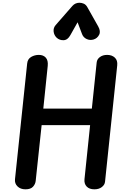

<svg xmlns="http://www.w3.org/2000/svg" viewBox="-20 -1414 940 1434"><path d="M170 0Q133 0 110.8 -21.8Q88.5 -43.5 92 -75.5L183 -940.5Q186.5 -973.5 212.8 -988.8Q239 -1004 270 -1004Q303.5 -1004 322 -983.5Q340.5 -963 336.5 -922L303.5 -603H666L702 -947Q704.5 -972 726.2 -988Q748 -1004 780 -1004Q816 -1004 837.8 -983.5Q859.5 -963 855.5 -926L764.5 -57Q762.5 -34 740.8 -17Q719 0 685 0Q647 0 627.2 -21Q607.5 -42 611 -75.5L653 -479.5H291L246.5 -62.5Q244 -39 226.5 -19.5Q209 0 170 0ZM679 -1119Q652 -1111 627.2 -1122.5Q602.5 -1134 593 -1159L559.5 -1247.5L505.5 -1151.5Q485.5 -1115 455.5 -1113.8Q425.5 -1112.5 404 -1131.5Q383.5 -1151 380.5 -1178.5Q377.5 -1206 396 -1227L520.5 -1369.5Q531.5 -1382 545.2 -1387.8Q559 -1393.5 573 -1393.5Q590 -1393.5 605.8 -1386.5Q621.5 -1379.5 632 -1361L713.5 -1216.5Q734 -1180 720.2 -1153.8Q706.5 -1127.5 679 -1119Z"/></svg>

Font: Edu NSW ACT Hand Pre
Style: Regular
Weight: 400
Designer: Tina and Corey Anderson, Eben Sorkin, Mirko Velimirovic
Foundry: Sorkin Type Co.
Version: Version 2.000